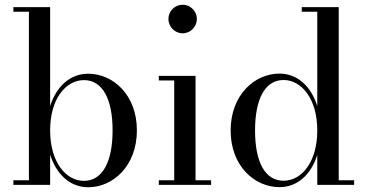

<svg xmlns="http://www.w3.org/2000/svg" viewBox="-20 -780 1550 810"><path d="M102 -730.5V-19.5H36.5V0H191.5V-127.5C217.5 -45.5 274.5 10 352 10C457 10 557.5 -80 557.5 -230C557.5 -380 457 -469 352 -469C274.5 -469 217.5 -414 191.5 -332.5V-750H36.5V-730.5ZM191.5 -230C191.5 -365 259 -442 334 -442C411.5 -442 455 -364 455 -230C455 -96 411.5 -17 334 -17C259 -17 191.5 -95 191.5 -230Z M690.5 -700C690.5 -667 717.5 -639.5 750.5 -639.5C783.5 -639.5 810.5 -667 810.5 -700C810.5 -733 783.5 -760 750.5 -760C717.5 -760 690.5 -733 690.5 -700ZM650 -19.5V0H870.5V-19.5H805V-460H650V-440.5H715V-19.5Z M1474 -19.5H1409V-750H1253V-730.5H1318.5V-332.5C1293 -414 1236.5 -469.5 1159 -469.5C1054 -469.5 953 -379.5 953 -229.5C953 -79.5 1054 9.5 1159 9.5C1236.5 9.5 1293 -45.5 1318.5 -126.5V0H1474ZM1318.5 -229.5C1318.5 -94.5 1251 -17.5 1176.5 -17.5C1098.5 -17.5 1056 -95.5 1056 -229.5C1056 -363.5 1098.5 -442.5 1176.5 -442.5C1251 -442.5 1318.5 -364.5 1318.5 -229.5Z"/></svg>

Font: Bodoni* 11
Style: Regular
Weight: 400
Version: Version 2.3